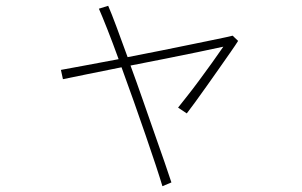

<svg xmlns="http://www.w3.org/2000/svg" viewBox="-20 -579 1040 662"><path d="M801 -438Q793 -425 775.5 -400Q758 -375 737 -345Q716 -315 694 -284Q672 -253 653.5 -227.5Q635 -202 624 -188L594 -208Q605 -222 624.5 -246.5Q644 -271 666.5 -301.5Q689 -332 711 -362.5Q733 -393 750 -418Q717 -411 665 -400Q613 -389 552 -377Q491 -365 430 -353Q451 -296 472 -235.5Q493 -175 512.5 -119.5Q532 -64 547.5 -19.5Q563 25 571 50L540 63Q532 36 517 -9.5Q502 -55 482.5 -111.5Q463 -168 441.5 -229Q420 -290 399 -347Q334 -334 280 -323Q226 -312 197 -306L190 -338Q218 -343 271.5 -353Q325 -363 389 -375Q368 -433 350 -478.5Q332 -524 321 -549L353 -559Q364 -534 381.5 -487Q399 -440 420 -382Q477 -393 534.5 -404.5Q592 -416 642.5 -426.5Q693 -437 730 -444.5Q767 -452 782 -456Z"/></svg>

Font: Zen Kaku Gothic Antique Light
Style: Regular
Weight: 300
Designer: Yoshimichi Ohira
Foundry: Positype
Version: Version 1.001